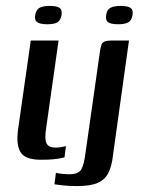

<svg xmlns="http://www.w3.org/2000/svg" viewBox="-20 -536 482 649"><path d="M118 4Q65 4 49.5 -21.5Q34 -47 41 -98L84 -399H178L136 -103Q130 -65 137.5 -51Q145 -37 168 -37Q177 -37 188.5 -39Q200 -41 203 -42L198 -4Q194 -3 184.5 -1Q175 1 159 2.5Q143 4 118 4ZM140 -454Q117 -454 106.5 -460.5Q96 -467 99 -485Q102 -503 113.5 -509.5Q125 -516 148 -516Q171 -516 181 -509.5Q191 -503 188 -485Q185 -467 174 -460.5Q163 -454 140 -454ZM240 93Q212 93 191.5 90.5Q171 88 164 87L169 48Q174 50 189 51.5Q204 53 214 53Q245 53 254.5 37Q264 21 269 -19L318 -363Q320 -377 323 -385Q326 -393 334.5 -396Q343 -399 358 -399H416L362 -12Q358 26 346 49Q334 72 309.5 82.5Q285 93 240 93ZM379 -454Q356 -454 346 -460.5Q336 -467 339 -485Q341 -503 353 -509.5Q365 -516 388 -516Q411 -516 421 -509.5Q431 -503 428 -485Q425 -467 413.5 -460.5Q402 -454 379 -454Z"/></svg>

Font: Genos Medium
Style: Italic
Weight: 500
Italic angle: -8°
Designer: Robert E. Leuschke
Foundry: Robert E. Leuschke
Version: Version 1.010